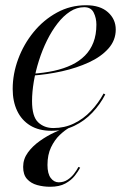

<svg xmlns="http://www.w3.org/2000/svg" viewBox="-20 -490 498 734"><path d="M176.5 10Q128.5 10 95.5 -10.2Q62.5 -30.5 45.5 -66.5Q28.5 -102.5 28.5 -150Q28.5 -207.5 49.5 -264.2Q70.5 -321 108.5 -367.5Q146.5 -414 197.8 -442Q249 -470 309 -470Q363 -470 392.8 -443.2Q422.5 -416.5 422.5 -377Q422.5 -336 394.5 -304.5Q366.5 -273 319.8 -251.5Q273 -230 216.8 -217.5Q160.5 -205 103.5 -201V-208Q148 -211 186 -219.2Q224 -227.5 253.8 -241.8Q283.5 -256 304.8 -277.5Q326 -299 337.2 -328.2Q348.5 -357.5 348.5 -396Q348.5 -421 338.2 -441.8Q328 -462.5 302 -462.5Q273.5 -462.5 247.8 -445.8Q222 -429 199.8 -400.2Q177.5 -371.5 159.5 -335Q141.5 -298.5 128.8 -258.2Q116 -218 109.2 -178Q102.5 -138 102.5 -103.5Q102.5 -44.5 125.8 -22.5Q149 -0.5 184 -0.5Q226.5 -0.5 262.8 -18Q299 -35.5 327.5 -65.5Q356 -95.5 376 -132.5L382.5 -129Q363 -91 333.2 -59.5Q303.5 -28 264.2 -9Q225 10 176.5 10ZM171.5 224Q146 224 122.2 217.5Q98.5 211 83.5 194.5Q68.5 178 68.5 148Q68.5 118 86.5 93.2Q104.5 68.5 132 49Q159.5 29.5 188.8 16Q218 2.5 241 -5L243.5 -1Q227.5 8 208.2 26.2Q189 44.5 175.2 73Q161.5 101.5 161.5 140.5Q161.5 174 174 190.5Q186.5 207 204.5 207Q223 207 237.8 197.5Q252.5 188 263 174.2Q273.5 160.5 280 148L286.5 151Q279 165 265.8 182Q252.5 199 229.8 211.5Q207 224 171.5 224Z"/></svg>

Font: Bodoni Moda 28pt
Style: Italic
Weight: 400
Italic angle: -13°
Designer: Owen Earl
Foundry: indestructible type
Version: Version 2.004